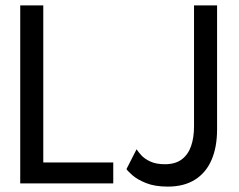

<svg xmlns="http://www.w3.org/2000/svg" viewBox="-20 -680 888 712"><path d="M55 -660H140.5V-77.5H400V0H55ZM785 -200.5Q785 -134.5 764.5 -87Q744 -39.5 703.2 -13.8Q662.5 12 602 12Q554.5 12 522 -1Q489.5 -14 471.5 -29.8Q453.5 -45.5 449 -53L486.5 -126.5Q492 -117.5 504 -104.2Q516 -91 537.5 -81Q559 -71 591.5 -71Q630 -71 653.8 -88.8Q677.5 -106.5 688.5 -138Q699.5 -169.5 699.5 -211V-660H785Z"/></svg>

Font: League Spartan Thin
Style: Regular
Weight: 400
Version: Version 2.002